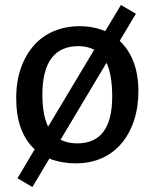

<svg xmlns="http://www.w3.org/2000/svg" viewBox="-20 -645 620 770"><path d="M50 70 119 -46Q45 -115 45 -251Q45 -319 64 -372.5Q83 -426 116.5 -463.5Q150 -501 197 -520.5Q244 -540 300 -540Q354 -540 402 -520L465 -625L525 -590L460 -481Q535 -410 535 -279Q535 -214 517 -160.5Q499 -107 466.5 -69Q434 -31 388 -10.5Q342 10 285 10Q226 10 178 -9L110 105ZM295 -460Q150 -460 150 -265Q150 -185 173 -137L358 -446Q328 -460 295 -460ZM290 -70Q430 -70 430 -258Q430 -345 407 -393L223 -85Q251 -70 290 -70Z"/></svg>

Font: Bitter
Style: Regular
Weight: 400
Designer: Sol Matas
Foundry: Sol Matas
Version: Version 1.001